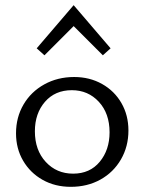

<svg xmlns="http://www.w3.org/2000/svg" viewBox="-20 -718 559 743"><path d="M122 -531 265 -698 408 -531 378 -504 265 -617 152 -504ZM42 -202Q42 -264 71 -313.5Q100 -363 151.5 -391.5Q203 -420 267 -420Q327 -420 375 -393Q423 -366 450 -319Q477 -272 477 -213Q477 -151 448 -101Q419 -51 368.5 -23Q318 5 254 5Q193 5 145 -22Q97 -49 69.5 -96Q42 -143 42 -202ZM404 -206Q404 -279 362.5 -324Q321 -369 258 -369Q193 -369 154 -324Q115 -279 115 -210Q115 -137 157 -91.5Q199 -46 263 -46Q328 -46 366 -92Q404 -138 404 -206Z"/></svg>

Font: Ysabeau Infant
Style: Regular
Weight: 400
Designer: Christian Thalmann (Catharsis Fonts)
Version: Version 0.003